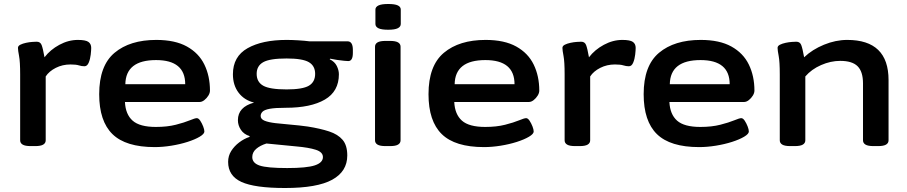

<svg xmlns="http://www.w3.org/2000/svg" viewBox="-20 -730 4543 962"><path d="M134 2Q106 2 93.5 -5.5Q81 -13 81 -27V-357Q81 -421 75.5 -449.5Q70 -478 70 -490Q70 -500 82 -506Q94 -512 110.5 -515.5Q127 -519 142 -520Q157 -521 164 -521Q182 -521 188.5 -504.5Q195 -488 203 -443Q232 -481 277.5 -505.5Q323 -530 370 -530Q409 -530 423 -520Q437 -510 437 -490Q437 -478 434.5 -456Q432 -434 424.5 -416Q417 -398 403 -398Q389 -398 375 -402.5Q361 -407 333 -407Q293 -407 259.5 -390Q226 -373 209 -347V-27Q209 -13 196.5 -5.5Q184 2 156 2Z M755 7Q610 7 543.5 -58Q477 -123 477 -258Q477 -401 554 -465.5Q631 -530 763 -530Q857 -530 916.5 -497Q976 -464 1004 -406.5Q1032 -349 1032 -276Q1032 -264 1024 -251Q1016 -238 1004 -228.5Q992 -219 980 -219H606Q609 -157 644.5 -125.5Q680 -94 761 -94Q818 -94 861 -105Q904 -116 930.5 -127Q957 -138 966 -138Q975 -138 983.5 -125Q992 -112 998 -96.5Q1004 -81 1004 -71Q1004 -59 980.5 -45Q957 -31 919.5 -19Q882 -7 838.5 0Q795 7 755 7ZM608 -308H908Q908 -429 762 -429Q610 -429 608 -308Z M1408 212Q1256 212 1189.5 181.5Q1123 151 1123 81Q1123 51 1138.5 26.5Q1154 2 1178.5 -16.5Q1203 -35 1230 -44L1231 -48Q1202 -57 1187 -79.5Q1172 -102 1172 -128Q1172 -194 1253 -216Q1204 -228 1175.5 -265.5Q1147 -303 1147 -358Q1147 -447 1220.5 -488.5Q1294 -530 1416 -530Q1442 -530 1474.5 -528Q1507 -526 1530 -523H1721Q1748 -523 1748 -480V-465Q1748 -424 1725 -424Q1720 -424 1703.5 -425.5Q1687 -427 1667.5 -430Q1648 -433 1634 -436L1632 -433Q1657 -421 1667.5 -399.5Q1678 -378 1678 -358Q1678 -272 1607.5 -231Q1537 -190 1412 -190Q1359 -190 1332 -185Q1305 -180 1295.5 -170.5Q1286 -161 1286 -149Q1286 -133 1306 -125Q1326 -117 1360 -113Q1394 -109 1436.5 -105.5Q1479 -102 1522 -96Q1585 -86 1629 -71.5Q1673 -57 1696.5 -29.5Q1720 -2 1720 49Q1720 129 1644.5 170.5Q1569 212 1408 212ZM1416 -282Q1496 -282 1527.5 -300.5Q1559 -319 1559 -360Q1559 -400 1527.5 -418.5Q1496 -437 1416 -437Q1332 -437 1299 -418.5Q1266 -400 1266 -360Q1266 -319 1299 -300.5Q1332 -282 1416 -282ZM1419 112Q1517 112 1557.5 98.5Q1598 85 1598 57Q1598 32 1562.5 20.5Q1527 9 1463.5 3.5Q1400 -2 1315 -11Q1283 -1 1263.5 16Q1244 33 1244 57Q1244 87 1281 99.5Q1318 112 1419 112Z M1912 2Q1884 2 1871.5 -5.5Q1859 -13 1859 -27V-496Q1859 -510 1871.5 -517.5Q1884 -525 1912 -525H1934Q1962 -525 1974.5 -517.5Q1987 -510 1987 -496V-27Q1987 -13 1974.5 -5.5Q1962 2 1934 2ZM1925 -581Q1891 -581 1876 -588.5Q1861 -596 1861 -610V-682Q1861 -695 1876 -702.5Q1891 -710 1925 -710Q1958 -710 1973 -703Q1988 -696 1988 -682V-610Q1988 -596 1973 -588.5Q1958 -581 1925 -581Z M2405 7Q2260 7 2193.5 -58Q2127 -123 2127 -258Q2127 -401 2204 -465.5Q2281 -530 2413 -530Q2507 -530 2566.5 -497Q2626 -464 2654 -406.5Q2682 -349 2682 -276Q2682 -264 2674 -251Q2666 -238 2654 -228.5Q2642 -219 2630 -219H2256Q2259 -157 2294.5 -125.5Q2330 -94 2411 -94Q2468 -94 2511 -105Q2554 -116 2580.5 -127Q2607 -138 2616 -138Q2625 -138 2633.5 -125Q2642 -112 2648 -96.5Q2654 -81 2654 -71Q2654 -59 2630.5 -45Q2607 -31 2569.5 -19Q2532 -7 2488.5 0Q2445 7 2405 7ZM2258 -308H2558Q2558 -429 2412 -429Q2260 -429 2258 -308Z M2862 2Q2834 2 2821.5 -5.5Q2809 -13 2809 -27V-357Q2809 -421 2803.5 -449.5Q2798 -478 2798 -490Q2798 -500 2810 -506Q2822 -512 2838.5 -515.5Q2855 -519 2870 -520Q2885 -521 2892 -521Q2910 -521 2916.5 -504.5Q2923 -488 2931 -443Q2960 -481 3005.5 -505.5Q3051 -530 3098 -530Q3137 -530 3151 -520Q3165 -510 3165 -490Q3165 -478 3162.5 -456Q3160 -434 3152.5 -416Q3145 -398 3131 -398Q3117 -398 3103 -402.5Q3089 -407 3061 -407Q3021 -407 2987.5 -390Q2954 -373 2937 -347V-27Q2937 -13 2924.5 -5.5Q2912 2 2884 2Z M3483 7Q3338 7 3271.5 -58Q3205 -123 3205 -258Q3205 -401 3282 -465.5Q3359 -530 3491 -530Q3585 -530 3644.5 -497Q3704 -464 3732 -406.5Q3760 -349 3760 -276Q3760 -264 3752 -251Q3744 -238 3732 -228.5Q3720 -219 3708 -219H3334Q3337 -157 3372.5 -125.5Q3408 -94 3489 -94Q3546 -94 3589 -105Q3632 -116 3658.5 -127Q3685 -138 3694 -138Q3703 -138 3711.5 -125Q3720 -112 3726 -96.5Q3732 -81 3732 -71Q3732 -59 3708.5 -45Q3685 -31 3647.5 -19Q3610 -7 3566.5 0Q3523 7 3483 7ZM3336 -308H3636Q3636 -429 3490 -429Q3338 -429 3336 -308Z M3940 2Q3912 2 3899.5 -5.5Q3887 -13 3887 -27V-357Q3887 -421 3881.5 -449.5Q3876 -478 3876 -490Q3876 -500 3888 -506Q3900 -512 3916.5 -515.5Q3933 -519 3948 -520Q3963 -521 3970 -521Q3988 -521 3994.5 -504.5Q4001 -488 4009 -443Q4050 -482 4108.5 -506Q4167 -530 4225 -530Q4432 -530 4432 -329V-27Q4432 -13 4419.5 -5.5Q4407 2 4379 2H4357Q4329 2 4316.5 -5.5Q4304 -13 4304 -27V-312Q4304 -371 4277 -398Q4250 -425 4190 -425Q4142 -425 4094 -404Q4046 -383 4015 -347V-27Q4015 -13 4002.5 -5.5Q3990 2 3962 2Z"/></svg>

Font: Asap Expanded SemiBold
Style: Regular
Weight: 600
Width: 7
Designer: Pablo Cosgaya
Foundry: Omnibus-Type
Version: Version 3.001; ttfautohint (v1.8.4.7-5d5b)